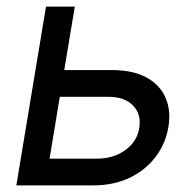

<svg xmlns="http://www.w3.org/2000/svg" viewBox="-20 -559 591 579"><path d="M160.6 -347.7H317.9Q380.9 -347.7 421.6 -325.4Q462.4 -303.2 479.2 -264.4Q496.1 -225.6 487.8 -175.8Q479.5 -126 449.5 -86.2Q419.4 -46.4 371.6 -23.2Q323.7 0 261.2 0H29.3L118.7 -539.1H205.6L129.4 -80.6H272Q322.3 -80.6 357.9 -106.4Q393.6 -132.3 399.9 -172.9Q406.7 -214.4 381.3 -240.7Q356 -267.1 305.7 -267.1H147Z"/></svg>

Font: Inter 18pt
Style: Italic
Weight: 400
Italic angle: -9.3988°
Designer: Rasmus Andersson
Foundry: rsms
Version: Version 4.001;git-66647c0bb